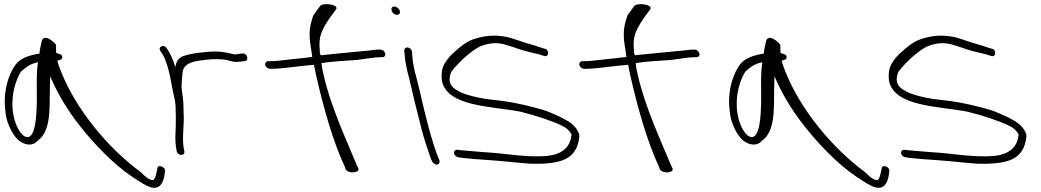

<svg xmlns="http://www.w3.org/2000/svg" viewBox="-20 -740 4936 910"><path d="M12 -175C23 -136 44 -96 68 -75C98 -51 136 -46 158 -73C200 -102 210 -156 214 -210C217 -265 215 -323 218 -378C253 -296 299 -219 359 -143C424 -60 517 38 604 96C645 124 673 141 692 147C739 161 753 124 759 94L762 72C766 49 725 37 726 59L721 80C719 93 715 103 710 110C708 114 703 115 695 112C683 109 667 96 646 75C492 -38 340 -221 269 -402C261 -421 255 -438 252 -453C268 -455 277 -461 275 -471C274 -480 265 -485 247 -488C244 -505 247 -518 245 -529C217 -559 190 -572 179 -549C176 -538 168 -504 167 -486C166 -485 161 -485 160 -485C94 -473 65 -454 46 -422C18 -378 -1 -311 3 -240C5 -216 7 -194 12 -175ZM39 -234C36 -298 54 -359 79 -400C102 -420 120 -437 160 -445C149 -375 158 -291 153 -216C151 -173 143 -55 88 -100C58 -128 41 -185 39 -234Z M817 -25C819 -15 828 -6 838 -6C850 -6 855 -12 854 -23L850 -42C843 -91 852 -138 851 -187C849 -219 851 -251 846 -281C843 -303 839 -327 841 -345L843 -373L846 -403C853 -433 881 -448 935 -454L960 -457C989 -461 1025 -460 1047 -457C1066 -454 1086 -444 1105 -447C1114 -447 1127 -448 1134 -450H1141C1162 -454 1151 -491 1129 -486H1123C1113 -484 1106 -484 1096 -482C1092 -482 1087 -483 1083 -484L1066 -488C1059 -490 1051 -491 1044 -492L1021 -495C981 -498 944 -492 913 -489L880 -483C869 -480 856 -477 845 -473C822 -461 815 -446 811 -422C800 -457 788 -487 770 -511C756 -534 726 -517 741 -497C746 -488 750 -485 756 -473C769 -446 778 -413 786 -379C789 -365 791 -352 793 -341C797 -322 799 -308 803 -292L807 -274C809 -266 810 -257 811 -249C810 -247 811 -245 812 -243C813 -209 814 -174 813 -141C812 -109 809 -76 814 -45Z M1237 -432C1239 -422 1250 -414 1259 -414H1267C1321 -414 1383 -426 1468 -433C1471 -416 1475 -399 1479 -380C1512 -235 1557 -71 1615 52L1618 62C1632 86 1689 79 1678 57L1673 47C1621 -78 1548 -235 1515 -380C1510 -401 1505 -422 1504 -441C1555 -449 1616 -452 1673 -456C1713 -461 1755 -469 1783 -469H1792C1802 -469 1808 -476 1806 -486C1803 -497 1794 -505 1783 -505H1774C1768 -505 1754 -504 1734 -501C1691 -497 1586 -487 1500 -478C1498 -485 1494 -491 1496 -497C1488 -569 1505 -597 1542 -654L1573 -696C1588 -719 1509 -730 1496 -710L1465 -667C1445 -609 1442 -576 1456 -499C1457 -490 1459 -480 1460 -470C1446 -469 1434 -467 1418 -465C1349 -459 1300 -450 1258 -450H1251C1241 -450 1235 -441 1237 -432Z M1836 -690C1839 -679 1850 -670 1861 -670C1872 -670 1878 -677 1875 -688C1872 -699 1860 -709 1849 -709C1838 -709 1833 -701 1836 -690ZM1919 -370C1924 -347 1930 -324 1936 -298C1942 -272 1948 -245 1956 -216L1978 -128C1988 -88 2012 -15 2023 15L2029 26C2031 31 2035 34 2040 37C2055 47 2068 33 2062 18L2058 8C2055 1 2048 -16 2039 -43C2013 -123 1991 -214 1972 -298C1966 -324 1959 -348 1954 -371C1943 -408 1936 -445 1934 -475L1933 -494C1933 -499 1930 -504 1926 -508C1913 -521 1896 -515 1896 -500L1898 -480C1900 -448 1908 -410 1919 -370Z M2136 -26C2125 -17 2136 2 2151 5L2168 8C2197 11 2248 16 2301 19C2363 23 2433 32 2495 36C2642 40 2688 10 2712 -39C2719 -55 2728 -83 2725 -104C2713 -138 2687 -158 2659 -173C2647 -180 2634 -187 2617 -194C2600 -201 2583 -210 2555 -219C2495 -236 2432 -252 2366 -261L2283 -271C2242 -277 2185 -291 2159 -305C2134 -318 2118 -329 2112 -353C2110 -364 2111 -377 2116 -392C2121 -406 2142 -429 2176 -462C2211 -494 2240 -514 2261 -522C2293 -534 2326 -540 2366 -531L2415 -516C2453 -501 2499 -491 2536 -482L2558 -475C2582 -466 2585 -505 2562 -509L2539 -516C2525 -521 2512 -525 2495 -530C2455 -540 2426 -554 2386 -564C2323 -577 2275 -571 2224 -554C2194 -544 2161 -520 2123 -484C2087 -448 2077 -421 2075 -404C2072 -386 2073 -369 2075 -354C2103 -234 2310 -237 2445 -211C2523 -192 2602 -165 2646 -143C2666 -133 2677 -123 2689 -103C2684 -51 2655 -10 2573 -1C2479 7 2386 -11 2301 -17C2249 -20 2195 -26 2165 -28L2149 -30C2144 -31 2139 -29 2136 -26Z M2726 -432C2728 -422 2739 -414 2748 -414H2756C2810 -414 2872 -426 2957 -433C2960 -416 2964 -399 2968 -380C3001 -235 3046 -71 3104 52L3107 62C3121 86 3178 79 3167 57L3162 47C3110 -78 3037 -235 3004 -380C2999 -401 2994 -422 2993 -441C3044 -449 3105 -452 3162 -456C3202 -461 3244 -469 3272 -469H3281C3291 -469 3297 -476 3295 -486C3292 -497 3283 -505 3272 -505H3263C3257 -505 3243 -504 3223 -501C3180 -497 3075 -487 2989 -478C2987 -485 2983 -491 2985 -497C2977 -569 2994 -597 3031 -654L3062 -696C3077 -719 2998 -730 2985 -710L2954 -667C2934 -609 2931 -576 2945 -499C2946 -490 2948 -480 2949 -470C2935 -469 2923 -467 2907 -465C2838 -459 2789 -450 2747 -450H2740C2730 -450 2724 -441 2726 -432Z M3445 -175C3456 -136 3477 -96 3501 -75C3531 -51 3569 -46 3591 -73C3633 -102 3643 -156 3647 -210C3650 -265 3648 -323 3651 -378C3686 -296 3732 -219 3792 -143C3857 -60 3950 38 4037 96C4078 124 4106 141 4125 147C4172 161 4186 124 4192 94L4195 72C4199 49 4158 37 4159 59L4154 80C4152 93 4148 103 4143 110C4141 114 4136 115 4128 112C4116 109 4100 96 4079 75C3925 -38 3773 -221 3702 -402C3694 -421 3688 -438 3685 -453C3701 -455 3710 -461 3708 -471C3707 -480 3698 -485 3680 -488C3677 -505 3680 -518 3678 -529C3650 -559 3623 -572 3612 -549C3609 -538 3601 -504 3600 -486C3599 -485 3594 -485 3593 -485C3527 -473 3498 -454 3479 -422C3451 -378 3432 -311 3436 -240C3438 -216 3440 -194 3445 -175ZM3472 -234C3469 -298 3487 -359 3512 -400C3535 -420 3553 -437 3593 -445C3582 -375 3591 -291 3586 -216C3584 -173 3576 -55 3521 -100C3491 -128 3474 -185 3472 -234Z M4255 -26C4244 -17 4255 2 4270 5L4287 8C4316 11 4367 16 4420 19C4482 23 4552 32 4614 36C4761 40 4807 10 4831 -39C4838 -55 4847 -83 4844 -104C4832 -138 4806 -158 4778 -173C4766 -180 4753 -187 4736 -194C4719 -201 4702 -210 4674 -219C4614 -236 4551 -252 4485 -261L4402 -271C4361 -277 4304 -291 4278 -305C4253 -318 4237 -329 4231 -353C4229 -364 4230 -377 4235 -392C4240 -406 4261 -429 4295 -462C4330 -494 4359 -514 4380 -522C4412 -534 4445 -540 4485 -531L4534 -516C4572 -501 4618 -491 4655 -482L4677 -475C4701 -466 4704 -505 4681 -509L4658 -516C4644 -521 4631 -525 4614 -530C4574 -540 4545 -554 4505 -564C4442 -577 4394 -571 4343 -554C4313 -544 4280 -520 4242 -484C4206 -448 4196 -421 4194 -404C4191 -386 4192 -369 4194 -354C4222 -234 4429 -237 4564 -211C4642 -192 4721 -165 4765 -143C4785 -133 4796 -123 4808 -103C4803 -51 4774 -10 4692 -1C4598 7 4505 -11 4420 -17C4368 -20 4314 -26 4284 -28L4268 -30C4263 -31 4258 -29 4255 -26Z"/></svg>

Font: Stray Cat
Style: SuExtOpObl
Weight: 400
Version: Version 1.0